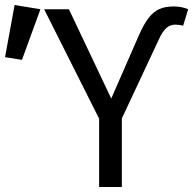

<svg xmlns="http://www.w3.org/2000/svg" viewBox="-137 -743 772 763"><path d="M590.8 -641Q574.4 -645.1 560 -645.1Q539.5 -645.1 524.4 -632.1Q509.2 -619 494.9 -587.7L347.2 -272.3V0H256.9V-271.3L38.5 -706.2H136.9L305.1 -351.3L414.4 -601.5Q434.4 -647.2 453.8 -672.1Q473.3 -696.9 496.7 -707.2Q520 -717.4 553.3 -717.4Q585.1 -717.4 610.8 -706.2ZM-116.9 -515.9 -79 -723.1 23.6 -706.2 -49.7 -505.1Z"/></svg>

Font: Fira Code
Style: Regular
Weight: 400
Designer: Carrois Corporate, Edenspiekermann AG, Nikita Prokopov
Foundry: Carrois Corporate, Edenspiekermann AG, Nikita Prokopov
Version: Version 5.002